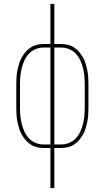

<svg xmlns="http://www.w3.org/2000/svg" viewBox="-20 -755 540 990"><path d="M240 215V8H206Q188 8 170.5 4Q153 0 138 -10Q123 -20 111.5 -33.5Q100 -47 91.5 -62.5Q83 -78 78 -95Q73 -112 69.5 -129.5Q66 -147 65 -164.5Q64 -182 64 -200V-320Q64 -338 65 -355.5Q66 -373 69.5 -390.5Q73 -408 78 -425Q83 -442 91.5 -457.5Q100 -473 111.5 -486.5Q123 -500 138 -510Q153 -520 170.5 -524Q188 -528 205 -528H240V-735H260V-528H295Q312 -528 329.5 -524Q347 -520 362 -510Q377 -500 388.5 -486.5Q400 -473 408.5 -457.5Q417 -442 422 -425Q427 -408 430.5 -390.5Q434 -373 435 -355.5Q436 -338 436 -320V-200Q436 -182 435 -164.5Q434 -147 430.5 -129.5Q427 -112 422 -95Q417 -78 408.5 -62.5Q400 -47 388.5 -33.5Q377 -20 362 -10Q347 0 329.5 4Q312 8 295 8H260V215ZM206 -10H240V-510H206Q184 -510 164 -502Q144 -494 129.5 -478.5Q115 -463 106 -443.5Q97 -424 92 -403.5Q87 -383 85 -362Q83 -341 83 -320V-200Q83 -179 85 -158Q87 -137 92 -116.5Q97 -96 106 -76.5Q115 -57 129.5 -41.5Q144 -26 164 -18Q184 -10 206 -10ZM260 -10H295Q316 -10 336 -18Q356 -26 370.5 -41.5Q385 -57 394 -76.5Q403 -96 408 -116.5Q413 -137 415 -158Q417 -179 417 -200V-320Q417 -341 415 -362Q413 -383 408 -403.5Q403 -424 394 -443.5Q385 -463 370.5 -478.5Q356 -494 336 -502Q316 -510 295 -510H260Z"/></svg>

Font: Iosevka Thin
Style: Regular
Weight: 100
Monospace: yes
Designer: Belleve Invis
Foundry: Belleve Invis
Version: Version 32.5.0; ttfautohint (v1.8.4)